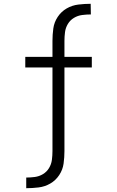

<svg xmlns="http://www.w3.org/2000/svg" viewBox="-20 -795 615 1010"><path d="M118 195V139Q140 139 163 136Q186 133 206 121Q226 109 238 89Q250 69 253 46Q256 23 256 0V-440H113V-496H256V-580Q256 -613 260.5 -645.5Q265 -678 283.5 -706Q302 -734 330.5 -750.5Q359 -767 392 -771Q425 -775 457 -775L458 -719H457Q435 -719 412 -716Q389 -713 369 -701Q349 -689 337 -669Q325 -649 322 -626Q319 -603 319 -580V-496H463V-440H319V0Q319 33 314.5 65.5Q310 98 291.5 126Q273 154 244.5 170.5Q216 187 183 191Q150 195 118 195Z"/></svg>

Font: Jozsika Light
Style: Regular
Weight: 300
Monospace: yes
Designer: Belleve Invis
Foundry: Belleve Invis
Version: 2.1.0